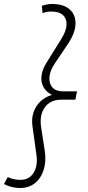

<svg xmlns="http://www.w3.org/2000/svg" viewBox="-68 -731 440 965"><path d="M193 -711Q252 -711 282.5 -683.5Q313 -656 311.5 -610Q310 -564 272 -508L208 -413Q183 -376 180.5 -343.5Q178 -311 195.5 -291.5Q213 -272 248 -272H319L311 -230H239Q185 -230 157 -191Q129 -152 139 -90L157 27Q165 80 151.5 122.5Q138 165 107.5 189.5Q77 214 32 214Q13 214 -8 209Q-29 204 -48 194L-29 159Q-15 166 1.5 169.5Q18 173 34 173Q79 173 101 137.5Q123 102 115 46L95 -98Q90 -135 100.5 -166.5Q111 -198 135 -221Q159 -244 193 -254Q164 -269 150.5 -293.5Q137 -318 140.5 -349Q144 -380 164 -413L240 -535Q265 -575 266.5 -606Q268 -637 248.5 -655Q229 -673 190 -673Q178 -673 169 -671.5Q160 -670 146 -665L142 -702Q159 -707 171 -709Q183 -711 193 -711Z"/></svg>

Font: Red Hat Display VF
Style: Italic
Weight: 300
Italic angle: -12°
Designer: Pentagram, MCKL
Foundry: Pentagram, MCKL
Version: Version 1.023